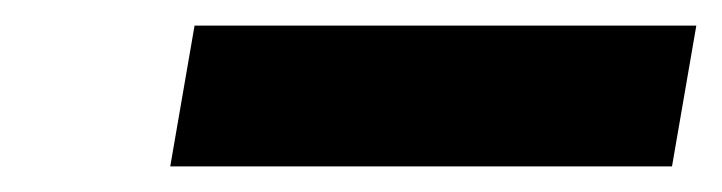

<svg xmlns="http://www.w3.org/2000/svg" viewBox="-20 -710 564 150"><path d="M113 -580 132 -690H524L505 -580Z"/></svg>

Font: Rethink Sans ExtraBold
Style: Italic
Weight: 800
Italic angle: -10°
Designer: The Rethink Sans project authors (Hans Thiessen). DM Sans designed by Colophon Foundry.
Foundry: Rethink Communications LLC
Version: Version 1.001